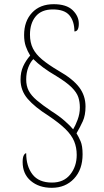

<svg xmlns="http://www.w3.org/2000/svg" viewBox="-20 -780 497 916"><path d="M227 116Q166 116 127 83Q88 50 88 -7Q88 -29 93.5 -39Q99 -49 105 -49Q105 13 135 52Q165 91 228 91Q284 91 315 52.5Q346 14 346 -41Q346 -76 334 -105.5Q322 -135 292.5 -164Q263 -193 211 -228Q146 -269 112 -308.5Q78 -348 78 -400Q78 -436 90.5 -463.5Q103 -491 124 -515Q111 -536 103 -559Q95 -582 95 -613Q95 -679 133 -719.5Q171 -760 236 -760Q297 -760 326.5 -731.5Q356 -703 356 -667Q356 -630 335 -630Q335 -678 311.5 -706.5Q288 -735 232 -735Q178 -735 150.5 -702Q123 -669 123 -615Q123 -577 137 -549Q151 -521 181 -496Q211 -471 260 -442Q327 -404 357.5 -364Q388 -324 388 -272Q388 -230 375 -201.5Q362 -173 345 -144Q355 -128 364.5 -106Q374 -84 374 -44Q374 29 333 72.5Q292 116 227 116ZM329 -163Q339 -179 350 -208Q361 -237 361 -267Q361 -294 353.5 -316.5Q346 -339 322 -363Q298 -387 249 -417Q213 -438 186 -458Q159 -478 139 -498Q125 -484 115 -458.5Q105 -433 105 -401Q105 -370 117 -347Q129 -324 155.5 -301.5Q182 -279 225 -250Q263 -226 289 -203Q315 -180 329 -163Z"/></svg>

Font: Noto Serif Condensed Thin
Style: Regular
Weight: 100
Width: 3
Designer: Monotype Design Team
Foundry: Monotype Imaging Inc.
Version: Version 2.013; ttfautohint (v1.8.4.7-5d5b)